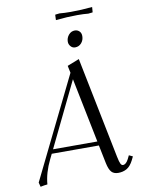

<svg xmlns="http://www.w3.org/2000/svg" viewBox="-106 -1080 863 1160"><g transform="rotate(-10 325.0 -500.0)"><path d="M40 -19 344.2 -639.2 335 -683.1 408.2 -711.9 533.2 -90.8Q540 -57.1 545.9 -46.1Q551.8 -35.2 560.1 -35.2Q579.1 -35.2 594.2 -64.9L605 -86.9L627.9 -76.2L617.2 -54.2Q599.1 -19 576.2 -6.1Q553.2 6.8 523.9 6.8Q497.1 6.8 482.7 -9Q468.3 -24.9 460 -64L437 -176.8H147.9L132.8 -146Q95.2 -69.3 89.8 1Q71.8 2.4 46.9 7.8ZM160.2 -202.1H432.1L352.1 -598.1ZM313 -967.8 314 -996.1 314.9 -1001 341.8 -1003.9Q368.7 -1001 410.2 -1001Q475.6 -1001 542 -1007.8L540 -980L539.1 -975.1L512.2 -972.2Q485.4 -975.1 444.8 -975.1Q384.3 -975.1 313 -967.8ZM360.8 -826.2Q360.8 -850.1 376.2 -868.2Q391.6 -886.2 414.1 -886.2Q430.2 -886.2 441.7 -875.2Q453.1 -864.3 453.1 -845.2Q453.1 -820.3 437.7 -802.7Q422.4 -785.2 398.9 -785.2Q382.8 -785.2 371.8 -797.9Q360.8 -810.5 360.8 -826.2Z"/></g></svg>

Font: Dihjauti S
Style: Italic
Weight: 400
Italic angle: -9°
Designer: T. Christopher White
Version: Version 3.0.0